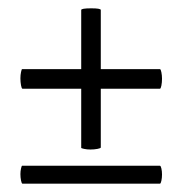

<svg xmlns="http://www.w3.org/2000/svg" viewBox="-20 -442 438 461"><path d="M29 -24Q29 -31 30.5 -37.5Q32 -44 33 -44H364Q366 -44 367.5 -37.5Q369 -31 369 -23Q369 -15 367.5 -8Q366 -1 364 -1H34Q32 -1 30.5 -8.5Q29 -16 29 -24ZM29 -254Q29 -262 30.5 -269Q32 -276 33 -276H364Q366 -276 367.5 -268.5Q369 -261 369 -253Q369 -244 367.5 -236.5Q366 -229 364 -229H34Q32 -229 30.5 -237Q29 -245 29 -254ZM197 -83Q189 -83 182 -84.5Q175 -86 175 -87V-418Q175 -422 199 -422Q222 -422 222 -418V-88Q222 -86 214 -84.5Q206 -83 197 -83Z"/></svg>

Font: Cormorant Infant
Style: Bold Italic
Weight: 700
Italic angle: -10°
Designer: Christian Thalmann (Catharsis Fonts)
Foundry: Catharsis Fonts
Version: Version 4.000